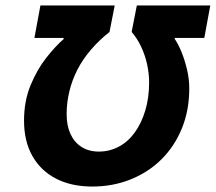

<svg xmlns="http://www.w3.org/2000/svg" viewBox="-20 -671 790 703"><path d="M750 -651 728 -532H620V-528Q632 -511 644 -482Q656 -453 664.5 -417.5Q673 -382 673 -347Q673 -267 646 -201Q619 -135 571 -87.5Q523 -40 458 -14Q393 12 318 12Q241 12 185 -17Q129 -46 98.5 -100Q68 -154 68 -229Q68 -301 92 -359Q116 -417 149.5 -459.5Q183 -502 213 -528V-532H106L128 -651H400L381 -554Q343 -524 313 -489Q283 -454 263.5 -416Q244 -378 234 -336.5Q224 -295 224 -253Q224 -211 238 -180.5Q252 -150 278.5 -133Q305 -116 342 -116Q381 -116 415 -134Q449 -152 473.5 -186Q498 -220 512 -266.5Q526 -313 526 -370Q526 -402 518.5 -436Q511 -470 496.5 -500.5Q482 -531 462 -554L481 -651Z"/></svg>

Font: Source Sans 3 ExtraBold
Style: Italic
Weight: 800
Italic angle: -11°
Version: Version 3.052;hotconv 1.1.0;makeotfexe 2.6.0